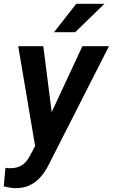

<svg xmlns="http://www.w3.org/2000/svg" viewBox="-49 -770 591 1005"><path d="M166.5 -64.9 382.3 -528.3H521.5L211.9 80.6Q198.7 108.9 181.6 133.3Q164.6 157.7 142.8 176.3Q121.1 194.8 94 204.8Q66.9 214.8 33.2 214.8Q17.1 214.8 1.5 211.9Q-14.2 209 -29.3 205.6L-20.5 108.4Q-15.1 108.9 -9.8 109.4Q-4.4 109.9 0.5 110.4Q26.9 110.8 46.9 103.8Q66.9 96.7 81.8 81.8Q96.7 66.9 108.4 43.9ZM177.7 -528.3 228 -132.8 224.1 -1.5 138.2 14.2 46.4 -528.3ZM233.9 -601.6 350.1 -750H497.6L344.7 -601.6Z"/></svg>

Font: Roboto SemiBold
Style: Italic
Weight: 600
Designer: Christian Robertson
Foundry: Google
Version: Version 3.009; 2024